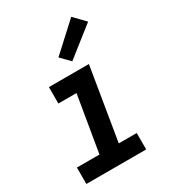

<svg xmlns="http://www.w3.org/2000/svg" viewBox="-187 -873 874 973"><g transform="rotate(-30 250.0 -386.0)"><path d="M28 0V-96H160L215 -424H109V-520H343L273 -96H378V0ZM277 -574 226 -626 385 -772 447 -708Z"/></g></svg>

Font: Iosevka SS04 Oblique
Style: Bold
Weight: 700
Italic angle: -9°
Monospace: yes
Designer: Belleve Invis
Foundry: Belleve Invis
Version: Version 19.0.0; ttfautohint (v1.8.4)